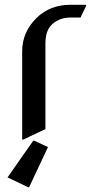

<svg xmlns="http://www.w3.org/2000/svg" viewBox="-20 -567 392 807"><path d="M73.2 19.5V-351.6Q73.2 -432.1 133.8 -491.7Q190.4 -546.9 275.9 -546.9H341.8V-542L318.4 -493.2H275.9Q231.9 -493.2 201.4 -467Q170.9 -440.9 170.9 -384.8V-24.4L78.1 19.5ZM102.5 219.7H97.7L11.7 178.7L119.6 24.4H124.5L181.6 51.3Z"/></svg>

Font: Nova Slim
Style: Book
Weight: 400
Version: Version 2.000